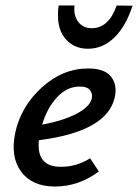

<svg xmlns="http://www.w3.org/2000/svg" viewBox="-20 -675 504 701"><path d="M194 -655H252Q248 -619 265.5 -595.5Q283 -572 315 -572Q377 -572 406 -655L464 -654Q439 -578 397 -537.5Q355 -497 301 -497Q247 -497 215.5 -537.5Q184 -578 194 -655ZM302 -425Q362 -425 385.5 -395Q409 -365 399 -320Q372 -195 122 -163Q112 -66 202 -66Q260 -66 309 -97L341 -49Q267 6 181 6Q97 6 57 -48.5Q17 -103 36 -192Q57 -287 133 -356Q209 -425 302 -425ZM315 -315Q319 -330 309.5 -344.5Q300 -359 271 -359Q224 -359 187.5 -319Q151 -279 134 -220Q210 -234 259 -259.5Q308 -285 315 -315Z"/></svg>

Font: EauTestInfant Semibold
Style: Italic
Weight: 600
Italic angle: -12°
Designer: Christian Thalmann (Catharsis Fonts)
Version: Version 0.001;PS 000.001;hotconv 1.0.88;makeotf.lib2.5.64775